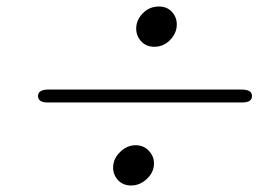

<svg xmlns="http://www.w3.org/2000/svg" viewBox="-20 -548 818 596"><path d="M129.9 -270H730Q762.2 -270 762.2 -250Q762.2 -230 732.9 -230H127Q98.1 -230 98.1 -250Q98.1 -270 129.9 -270ZM331.1 -27.8Q331.1 -54.7 352.5 -75.9Q374 -97.2 400.9 -97.2Q425.8 -97.2 441.9 -80.1Q458 -63 458 -41Q458 -13.2 436 7.3Q414.1 27.8 387.2 27.8Q362.3 27.8 346.7 11.5Q331.1 -4.9 331.1 -27.8ZM402.8 -459Q402.8 -485.8 423.3 -506.8Q443.8 -527.8 473.1 -527.8Q498 -527.8 513.4 -511.5Q528.8 -495.1 528.8 -472.2Q528.8 -445.3 508.3 -424.1Q487.8 -402.8 459 -402.8Q434.1 -402.8 418.5 -419.4Q402.8 -436 402.8 -459Z"/></svg>

Font: CMU Serif Extra
Style: RomanSlanted
Weight: 500
Italic angle: -9.46001°
Version: Version 0.7.0